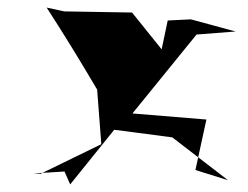

<svg xmlns="http://www.w3.org/2000/svg" viewBox="-20 -584 654 506"><path d="M68 -127 150 -132 165 -98 281 -242 434 -222 581 -109 495 -136 524 -269 329 -285 498 -493 601 -501 483 -533 422 -530 406 -454 328 -551 149 -554 103 -564C149 -493 193 -421 236 -348L247 -204L87 -126Z"/></svg>

Font: Asimov Silicon
Style: Regular
Weight: 400
Designer: Google
Version: Version 2.000980; 2014